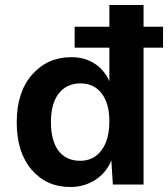

<svg xmlns="http://www.w3.org/2000/svg" viewBox="-20 -739 673 769"><path d="M633 -632V-548H555V0H432L426 -96Q405 -46 361 -18Q317 10 261 10Q166 10 106.5 -59.5Q47 -129 47 -249Q47 -370 108.5 -440Q170 -510 266 -510Q319 -510 358.5 -484.5Q398 -459 418 -414V-548H279V-632H418V-719H555V-632ZM301 -95Q355 -95 386.5 -137Q418 -179 418 -254Q418 -325 387 -365Q356 -405 303 -405Q247 -405 215.5 -365Q184 -325 184 -250Q184 -175 214.5 -135Q245 -95 301 -95Z"/></svg>

Font: Elaine Sans SemiBold
Style: Regular
Weight: 600
Designer: Wei Huang
Foundry: Wei Huang
Version: Version 2.001;December 24, 2019;FontCreator 12.0.0.2547 64-b